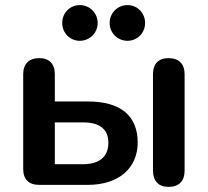

<svg xmlns="http://www.w3.org/2000/svg" viewBox="-20 -725 815 753"><path d="M133 0H325C446 0 520 -66 520 -166C520 -271 453 -327 325 -327H195V-434C195 -475 173 -497 134 -497C94 -497 71 -475 71 -434V-62C71 -22 93 0 133 0ZM306 -81H195V-245H306C369 -245 405 -220 405 -165C405 -109 368 -81 306 -81ZM641 8C682 8 704 -15 704 -56V-434C704 -475 681 -497 641 -497C602 -497 580 -475 580 -434V-56C580 -15 602 8 641 8ZM293 -565C332 -565 363 -596 363 -635C363 -674 332 -705 293 -705C254 -705 224 -674 224 -635C224 -596 254 -565 293 -565ZM480 -565C519 -565 549 -596 549 -635C549 -674 519 -705 480 -705C441 -705 410 -674 410 -635C410 -596 441 -565 480 -565Z"/></svg>

Font: SN Pro SemiBold
Style: Regular
Weight: 600
Designer: Tobias Whetton
Foundry: Supernotes
Version: Version 1.003;Glyphs 3.3 (3324)